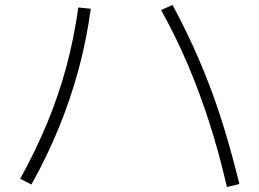

<svg xmlns="http://www.w3.org/2000/svg" viewBox="-20 -746 1040 770"><path d="M890 4Q858 -135 819.5 -254.5Q781 -374 734 -485Q687 -596 626 -706L672 -726Q717 -642 755 -559Q793 -476 825.5 -389Q858 -302 886 -208Q914 -114 940 -8ZM61 -29Q123 -141 169 -252Q215 -363 246 -478Q277 -593 294 -716L344 -711Q327 -585 295 -467Q263 -349 216.5 -235Q170 -121 106 -6Z"/></svg>

Font: M PLUS 1 Light
Style: Regular
Weight: 300
Designer: Coji Morishita
Foundry: UNDERFOREST DESIGN
Version: Version 1.001